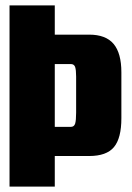

<svg xmlns="http://www.w3.org/2000/svg" viewBox="-20 -695 490 715"><path d="M15.5 0V-675H184V-566H312Q374 -566 403 -531.5Q432 -497 432 -425.5V-255Q432 -180 404.2 -147Q376.5 -114 312 -114H184V0ZM184 -222.5H243.5Q256 -222.5 259.8 -234.5Q263.5 -246.5 263.5 -275.5V-410Q263.5 -434.5 259.8 -445.5Q256 -456.5 243.5 -456.5H184Z"/></svg>

Font: Anybody Condensed ExtraBold
Style: Regular
Weight: 800
Width: 3
Designer: Tyler Finck
Foundry: Etcetera Type Company
Version: Version 1.010; ttfautohint (v1.8.3) -l 8 -r 50 -G 200 -x 14 